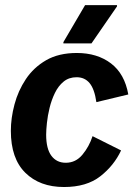

<svg xmlns="http://www.w3.org/2000/svg" viewBox="-20 -720 523 752"><path d="M230.8 12.5Q135.8 12.5 79.2 -43.3Q22.5 -99.2 22.5 -207.5Q22.5 -257.5 36.7 -310.8Q50.8 -364.2 81.2 -410Q111.7 -455.8 160.8 -484.2Q210 -512.5 280.8 -512.5Q360.8 -512.5 414.6 -471.7Q468.3 -430.8 482.5 -350L357.5 -320Q350 -371.7 330.8 -394.6Q311.7 -417.5 280 -417.5Q250 -417.5 229.2 -400.4Q208.3 -383.3 195 -355.8Q181.7 -328.3 174.2 -297.5Q166.7 -266.7 163.8 -238.8Q160.8 -210.8 160.8 -192.5Q160.8 -137.5 181.2 -110Q201.7 -82.5 237.5 -82.5Q276.7 -82.5 302.9 -114.2Q329.2 -145.8 342.5 -186.7L454.2 -130.8Q426.7 -71.7 372.9 -29.6Q319.2 12.5 230.8 12.5ZM228.3 -550V-555L313.3 -700H438.3V-695L338.3 -550Z"/></svg>

Font: Familjen Grotesk
Style: Bold Italic
Weight: 700
Italic angle: -9.46201°
Designer: Anders Wikstroem, Jonas Baeckman, Matilda Gysing, Kristian Moeller
Foundry: Familjen STHLM AB
Version: Version 2.002; ttfautohint (v1.8.4.7-5d5b)